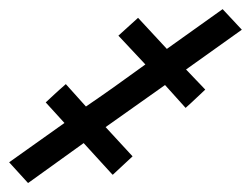

<svg xmlns="http://www.w3.org/2000/svg" viewBox="-67 -214 549 420"><path d="M-47 141 74 55 33 10Q65 -20 77 -30L121 19Q177 -19 251 -73L192 -136L235 -175L298 -107Q329 -129 369.5 -158Q410 -187 420 -194L462 -149L340 -62L361 -40Q366 -35 373 -27.5Q380 -20 382 -18Q344 18 339 22L294 -28Q276 -15 164 64L223 128L180 168H179L116 99L-5 186H-6Z"/></svg>

Font: Coval
Style: Italic
Weight: 400
Foundry: Context Ltd
Version: Version 001.000